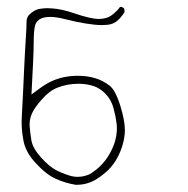

<svg xmlns="http://www.w3.org/2000/svg" viewBox="-20 -446 540 551"><path d="M203.1 61.5Q191.4 61.5 180.2 58.1Q155.8 50.3 140.6 42Q121.6 32.2 98.1 6.3Q74.7 -19.5 70.3 -42Q66.9 -61.5 65.4 -80.6Q64.9 -84.5 64.9 -88.4Q64.9 -105 71.8 -120.6Q78.6 -136.2 99.6 -160.2Q121.1 -185.1 144.5 -194.3Q172.9 -205.6 204.6 -205.6Q223.1 -205.6 239.3 -201.7Q263.2 -196.3 281.2 -178.5Q299.3 -160.6 305.7 -135.7Q312 -112.8 314.9 -89.8Q315.4 -83.5 315.4 -76.7Q315.4 -56.6 308.1 -34.2Q289.1 19.5 244.6 49.3Q238.8 53.2 236.8 54.2Q219.7 61.5 203.1 61.5ZM193.4 -407.7Q156.7 -420.4 128.9 -421.9Q122.1 -422.4 118.4 -422.4Q114.7 -422.4 112.5 -422.4Q110.4 -422.4 107.2 -422.1Q104 -421.9 101.3 -421.6Q98.6 -421.4 96.7 -420.9Q91.8 -420.4 88.9 -419.4Q77.1 -416 65.4 -405.3Q56.2 -396.5 56.2 -384.3Q56.2 -365.7 54.2 -338.9Q51.3 -293.9 49.1 -244.6Q46.9 -195.3 45.9 -175.3Q43.9 -134.8 43 -119.9Q42 -105 42 -96.7Q42 -72.3 46.9 -44.9Q52.2 -10.7 82 21.5Q112.3 54.7 139.6 66.9Q167.5 79.6 198.2 84.5Q227.5 84.5 251.5 71.3Q267.1 62.5 284.7 47.4Q314.5 21 329.1 -21.5Q335.9 -41 337.9 -61.5Q338.4 -66.4 338.4 -72.3Q338.4 -99.6 325.7 -141.1Q311 -188.5 293.9 -200.7Q275.4 -214.8 254.4 -221.2Q231.4 -228.5 203.6 -228.5Q163.1 -228.5 130.4 -213.9Q111.8 -205.6 92.8 -191.4L70.3 -174.8Q76.7 -290.5 76.7 -322.8Q76.7 -355 80.1 -370.6Q82 -379.9 88.4 -386.2Q99.6 -397.5 123.5 -397.5Q142.6 -397.5 170.9 -390.1Q199.2 -382.8 226.6 -378.4Q253.9 -374 272.9 -374Q279.8 -374 288.3 -374.8Q296.9 -375.5 304.7 -378.9Q312.5 -382.3 318.8 -388.2Q331.5 -400.9 337.4 -411.6Q337.4 -411.6 337.4 -413.6Q337.4 -418.5 335.4 -422.9L328.6 -426.3Q324.7 -426.3 323.7 -425.3Q317.4 -415.5 302.2 -403.6Q287.1 -391.6 263.9 -391.6Q240.7 -391.6 193.4 -407.7Z"/></svg>

Font: NaikaiFont
Style: ExtraLight
Weight: 200
Version: Version 1.89